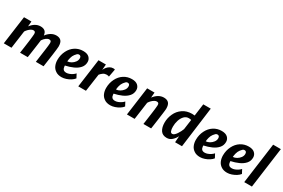

<svg xmlns="http://www.w3.org/2000/svg" viewBox="108 -2029 4814 3268"><g transform="rotate(30 2515.0 -395.0)"><path d="M38 -0.5 114 -557H259.5L251.5 -456.5Q288.5 -506.5 336.5 -535.2Q384.5 -564 439.5 -564Q493 -564 524.2 -538.8Q555.5 -513.5 562 -455.5Q598 -505.5 646.5 -534.8Q695 -564 749.5 -564Q811 -564 842.5 -530.2Q874 -496.5 874 -418.5Q874 -389 855 -249.5Q846.5 -190.5 838 -130.2Q829.5 -70 819.5 -0.5H668Q677.5 -70.5 686 -131.8Q694.5 -193 704 -260.5Q709.5 -304.5 713.8 -339.5Q718 -374.5 718.5 -395Q719 -423.5 708.5 -434.5Q698 -445.5 675 -445.5Q648.5 -445.5 616.5 -421.8Q584.5 -398 559 -359Q558 -350 555.8 -333Q553.5 -316 550.5 -292.5Q545.5 -257 539.5 -213.5Q533.5 -170 527.2 -127.2Q521 -84.5 516.2 -50.8Q511.5 -17 508.5 -0.5H357.5Q366 -57 376 -128.5Q386 -200 394 -261Q399.5 -309.5 403.2 -344Q407 -378.5 407.5 -395Q408 -423 397.5 -434.2Q387 -445.5 364.5 -445.5Q345 -445.5 321.2 -431.8Q297.5 -418 275.2 -395.8Q253 -373.5 237 -347.5L189 -0.5Z M1175 8Q1104 8 1059 -23Q1012 -53.5 990.5 -103.8Q969 -154 969 -214.5Q969.5 -312.5 1010.5 -393.5Q1050.5 -474 1120.5 -519Q1190.5 -564 1277 -564Q1355.5 -564 1394.5 -527.5Q1433.5 -491 1433.5 -437.5Q1433.5 -369.5 1391.2 -321Q1349 -272.5 1279.2 -241.2Q1209.5 -210 1128 -193V-178.5Q1130.5 -140 1148.8 -118.8Q1167 -97.5 1208.5 -97.5Q1235.5 -97.5 1265.5 -108.8Q1295.5 -120 1322.8 -138.2Q1350 -156.5 1367.5 -177L1407.5 -101.5Q1386 -72.5 1347 -47.5Q1308 -22.5 1262.2 -7.2Q1216.5 8 1175 8ZM1127.5 -274.5Q1163.5 -276 1200.5 -297.2Q1237.5 -318.5 1262.2 -352Q1287 -385.5 1287 -423.5Q1287 -475.5 1243 -475.5Q1223.5 -475.5 1208.2 -461.5Q1193 -447.5 1176.5 -425.5Q1151 -391.5 1140.2 -349.2Q1129.5 -307 1127.5 -274.5Z M1502 0 1578 -557H1723.5L1715 -446Q1727 -475.5 1749 -502.5Q1771 -529.5 1801 -546.8Q1831 -564 1866 -564Q1892 -564 1899 -558L1870.5 -403Q1866 -408.5 1852 -411.2Q1838 -414 1823 -414Q1786 -414 1756.5 -394.5Q1727 -375 1702 -344L1653 0Z M2132 8Q2061 8 2016 -23Q1969 -53.5 1947.5 -103.8Q1926 -154 1926 -214.5Q1926.5 -312.5 1967.5 -393.5Q2007.5 -474 2077.5 -519Q2147.5 -564 2234 -564Q2312.5 -564 2351.5 -527.5Q2390.5 -491 2390.5 -437.5Q2390.5 -369.5 2348.2 -321Q2306 -272.5 2236.2 -241.2Q2166.5 -210 2085 -193V-178.5Q2087.5 -140 2105.8 -118.8Q2124 -97.5 2165.5 -97.5Q2192.5 -97.5 2222.5 -108.8Q2252.5 -120 2279.8 -138.2Q2307 -156.5 2324.5 -177L2364.5 -101.5Q2343 -72.5 2304 -47.5Q2265 -22.5 2219.2 -7.2Q2173.5 8 2132 8ZM2084.5 -274.5Q2120.5 -276 2157.5 -297.2Q2194.5 -318.5 2219.2 -352Q2244 -385.5 2244 -423.5Q2244 -475.5 2200 -475.5Q2180.5 -475.5 2165.2 -461.5Q2150 -447.5 2133.5 -425.5Q2108 -391.5 2097.2 -349.2Q2086.5 -307 2084.5 -274.5Z M2458.5 0 2534.5 -557H2679L2671 -453.5Q2708 -504.5 2757.5 -534.2Q2807 -564 2862.5 -564Q2925 -564 2957.2 -530.2Q2989.5 -496.5 2989.5 -418.5Q2989.5 -407.5 2986.5 -380.8Q2983.5 -354 2979 -319.5Q2974.5 -285 2969.5 -250Q2968 -236.5 2963.5 -204.5Q2959 -172.5 2953.5 -133.2Q2948 -94 2942.8 -58Q2937.5 -22 2934 0H2782.5Q2791 -56.5 2799.5 -119.2Q2808 -182 2817.5 -249.5Q2824.5 -304 2828.5 -339.8Q2832.5 -375.5 2833 -395Q2833.5 -423.5 2823 -434.5Q2812.5 -445.5 2789.5 -445.5Q2769 -445.5 2744.2 -431.2Q2719.5 -417 2696.2 -393.8Q2673 -370.5 2657.5 -343.5L2609.5 0Z M3242 8Q3159 8 3120.5 -49.5Q3082 -107 3082 -201.5Q3082 -292.5 3120.5 -375.5Q3158 -459 3234 -511.5Q3310 -564 3417 -564Q3440 -564 3466 -560.5L3498 -798.5H3645L3540.5 0H3405L3413 -123.5Q3386.5 -70 3343.2 -31Q3300 8 3242 8ZM3290.5 -98Q3310.5 -98 3330.8 -115.8Q3351 -133.5 3369.5 -160.8Q3388 -188 3402.5 -217.2Q3417 -246.5 3425.5 -269.5L3452.5 -465Q3431.5 -472 3404 -472Q3351 -472 3314.5 -433.5Q3277 -394.5 3258.2 -334.5Q3239.5 -274.5 3239.5 -212Q3239.5 -159.5 3251.2 -128.8Q3263 -98 3290.5 -98Z M3896 8Q3825 8 3780 -23Q3733 -53.5 3711.5 -103.8Q3690 -154 3690 -214.5Q3690.5 -312.5 3731.5 -393.5Q3771.5 -474 3841.5 -519Q3911.5 -564 3998 -564Q4076.5 -564 4115.5 -527.5Q4154.5 -491 4154.5 -437.5Q4154.5 -369.5 4112.2 -321Q4070 -272.5 4000.2 -241.2Q3930.5 -210 3849 -193V-178.5Q3851.5 -140 3869.8 -118.8Q3888 -97.5 3929.5 -97.5Q3956.5 -97.5 3986.5 -108.8Q4016.5 -120 4043.8 -138.2Q4071 -156.5 4088.5 -177L4128.5 -101.5Q4107 -72.5 4068 -47.5Q4029 -22.5 3983.2 -7.2Q3937.5 8 3896 8ZM3848.5 -274.5Q3884.5 -276 3921.5 -297.2Q3958.5 -318.5 3983.2 -352Q4008 -385.5 4008 -423.5Q4008 -475.5 3964 -475.5Q3944.5 -475.5 3929.2 -461.5Q3914 -447.5 3897.5 -425.5Q3872 -391.5 3861.2 -349.2Q3850.5 -307 3848.5 -274.5Z M4428 8Q4357 8 4312 -23Q4265 -53.5 4243.5 -103.8Q4222 -154 4222 -214.5Q4222.5 -312.5 4263.5 -393.5Q4303.5 -474 4373.5 -519Q4443.5 -564 4530 -564Q4608.5 -564 4647.5 -527.5Q4686.5 -491 4686.5 -437.5Q4686.5 -369.5 4644.2 -321Q4602 -272.5 4532.2 -241.2Q4462.5 -210 4381 -193V-178.5Q4383.5 -140 4401.8 -118.8Q4420 -97.5 4461.5 -97.5Q4488.5 -97.5 4518.5 -108.8Q4548.5 -120 4575.8 -138.2Q4603 -156.5 4620.5 -177L4660.5 -101.5Q4639 -72.5 4600 -47.5Q4561 -22.5 4515.2 -7.2Q4469.5 8 4428 8ZM4380.5 -274.5Q4416.5 -276 4453.5 -297.2Q4490.5 -318.5 4515.2 -352Q4540 -385.5 4540 -423.5Q4540 -475.5 4496 -475.5Q4476.5 -475.5 4461.2 -461.5Q4446 -447.5 4429.5 -425.5Q4404 -391.5 4393.2 -349.2Q4382.5 -307 4380.5 -274.5Z M4763.5 -0.5 4871 -798.5H5022.5L4914.5 -0.5Z"/></g></svg>

Font: Merriweather Sans Italic
Style: Bold
Weight: 700
Italic angle: -7.5°
Designer: Eben Sorkin
Foundry: Eben Sorkin
Version: Version 1.008; ttfautohint (v1.7.19-72a1) -l 8 -r 50 -G 200 